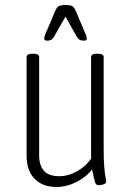

<svg xmlns="http://www.w3.org/2000/svg" viewBox="-20 -738 523 765"><path d="M206 7Q149 7 117.5 -26Q86 -59 86 -116V-510Q86 -524 109 -524H114Q136 -524 136 -510V-119Q136 -79 155 -57.5Q174 -36 216 -36Q252 -36 287 -55.5Q322 -75 343 -106V-510Q343 -524 365 -524H371Q393 -524 393 -510V-149Q393 -98 395.5 -71Q398 -44 400.5 -31.5Q403 -19 403 -14Q403 -7 392.5 -3.5Q382 0 373 0Q363 0 359 -11Q355 -22 347 -63Q323 -32 284 -12.5Q245 7 206 7ZM168 -576Q156 -576 156 -584Q156 -590 160.5 -602Q165 -614 169 -621L199 -692Q206 -709 214 -713.5Q222 -718 241 -718Q260 -718 268 -713.5Q276 -709 283 -692L313 -621Q316 -614 321 -602Q326 -590 326 -584Q326 -576 314 -576Q304 -576 297.5 -579.5Q291 -583 285 -593L241 -672L196 -593Q190 -583 184 -579.5Q178 -576 168 -576Z"/></svg>

Font: Asap Condensed ExtraLight
Style: Regular
Weight: 200
Width: 3
Designer: Pablo Cosgaya
Foundry: Omnibus-Type
Version: Version 3.001; ttfautohint (v1.8.4.7-5d5b)